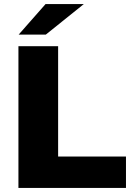

<svg xmlns="http://www.w3.org/2000/svg" viewBox="-20 -928 650 948"><path d="M602 0V-155H267V-700H71V0ZM206 -757 394 -908H205L72 -757Z"/></svg>

Font: Montserrat-Alt1 ExtBd
Style: Regular
Weight: 800
Designer: Differentunic
Foundry: Differentunic
Version: Version 7.222